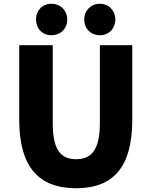

<svg xmlns="http://www.w3.org/2000/svg" viewBox="-20 -985 803 1019"><path d="M384 14C582 14 682 -99 682 -350V-745H510V-331C510 -190 465 -140 384 -140C302 -140 260 -190 260 -331V-745H82V-350C82 -99 185 14 384 14ZM253 -798C302 -798 337 -834 337 -882C337 -928 302 -965 253 -965C204 -965 171 -928 171 -882C171 -834 204 -798 253 -798ZM510 -798C558 -798 592 -834 592 -882C592 -928 558 -965 510 -965C461 -965 427 -928 427 -882C427 -834 461 -798 510 -798Z"/></svg>

Font: Noto Sans TC Black
Style: Regular
Weight: 900
Designer: Ryoko NISHIZUKA 西塚涼子 (kana, bopomofo & ideographs); Paul D. Hunt (Latin, Greek & Cyrillic); Sandoll Communications 산돌커뮤니
Foundry: Adobe
Version: Version 2.004;hotconv 1.0.118;makeotfexe 2.5.65603